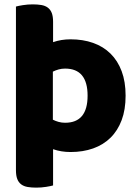

<svg xmlns="http://www.w3.org/2000/svg" viewBox="-20 -681 630 879"><path d="M222 -133Q234 -127 248 -123Q262 -119 278 -119Q381 -119 381 -243Q381 -367 278 -367Q262 -367 248 -363Q234 -359 222 -353ZM223 -488Q260 -501 303 -501Q360 -501 406.5 -484.5Q453 -468 486 -435.5Q519 -403 537 -355Q555 -307 555 -243Q555 -179 537 -131Q519 -83 486 -50.5Q453 -18 406.5 -1.5Q360 15 303 15Q260 15 223 2V168Q213 171 191 174.5Q169 178 146 178Q124 178 106.5 175Q89 172 77 163Q65 154 59 138.5Q53 123 53 98V-651Q63 -654 85 -657.5Q107 -661 130 -661Q152 -661 169.5 -658Q187 -655 199 -646Q211 -637 217 -621.5Q223 -606 223 -581Z"/></svg>

Font: Baloo
Style: Regular
Weight: 400
Designer: Sarang Kulkarni and Ek Type
Foundry: Ek Type
Version: Version 1.100;PS 1.000;hotconv 1.0.88;makeotf.lib2.5.647800;